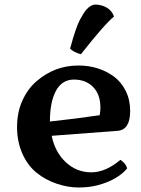

<svg xmlns="http://www.w3.org/2000/svg" viewBox="-20 -810 624 847"><path d="M511.2 -105Q535.6 -88.9 541 -66.9Q496.1 -14.6 408.2 7.8Q372.6 17.1 325.9 17.1Q279.3 17.1 229.5 0.2Q179.7 -16.6 140.4 -48.8Q101.1 -81.1 78.1 -133.5Q55.2 -186 55.2 -250Q55.2 -314 78.6 -366Q102.1 -418 140.6 -451.2Q221.2 -521 325.2 -521Q416.5 -521 483.4 -471.7Q515.6 -447.3 534.9 -408.4Q554.2 -369.6 554.2 -320.8Q554.2 -237.3 499 -232.9L208 -210.9Q222.7 -138.7 270.5 -94.2Q318.4 -49.8 382.3 -49.8Q446.3 -49.8 511.2 -105ZM200.2 -273.9Q321.8 -287.1 419.9 -301.8Q422.9 -319.3 422.9 -335.4Q422.9 -393.6 390.6 -426.3Q358.4 -459 306.2 -459Q253.9 -459 227.1 -409.9Q200.2 -360.8 200.2 -273.9ZM289.1 -595.2Q314.9 -690.4 333 -723.9Q351.1 -757.3 362.8 -769.5Q380.9 -789.1 400.9 -790Q430.7 -789.1 452.9 -775.1Q475.1 -761.2 482.9 -736.8Q445.3 -708 336.9 -570.8Q306.6 -578.6 289.1 -595.2Z"/></svg>

Font: Marko One
Style: Regular
Weight: 400
Designer: Zhenya Spizhovyi
Foundry: Cyreal
Version: Version 1.003